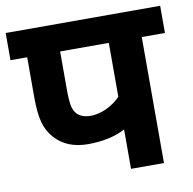

<svg xmlns="http://www.w3.org/2000/svg" viewBox="-72 -695 772 768"><g transform="rotate(-10 313.5 -311.0)"><path d="M201.7 -511.7V-353Q202.1 -303.7 208 -283.2Q221.7 -236.3 279.8 -236.8Q309.6 -237.3 341.8 -252Q374 -266.6 399.4 -292.5V-511.7ZM67.9 -344.7V-511.7H0V-622.1H627.4V-511.7H533.2V0H399.4V-159.7Q335.9 -127 248.5 -127Q161.1 -127 112.8 -182.1Q87.9 -210.4 78.1 -247.1Q68.4 -283.7 67.9 -344.7Z"/></g></svg>

Font: NotoSans-Bold
Style: Bold
Weight: 700
Designer: Monotype Design team
Foundry: Monotype Imaging Inc.
Version: Version 1.04